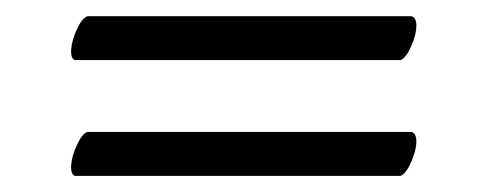

<svg xmlns="http://www.w3.org/2000/svg" viewBox="-20 -339 605 239"><path d="M73.2 -120.1Q67.9 -122.1 68.6 -133.3Q69.3 -144.5 75.7 -158.4Q82 -172.4 88.9 -174.8H492.2Q498.5 -172.9 498.3 -162.1Q498 -151.4 491.9 -137.5Q485.8 -123.5 479 -120.1ZM73.2 -264.2Q67.9 -266.1 68.6 -277.3Q69.3 -288.6 75.7 -302.5Q82 -316.4 88.9 -318.8H492.2Q498.5 -316.9 498.3 -306.2Q498 -295.4 491.9 -281.5Q485.8 -267.6 479 -264.2Z"/></svg>

Font: Crimson
Style: Roman
Weight: 400
Version: Version 0.8